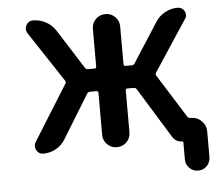

<svg xmlns="http://www.w3.org/2000/svg" viewBox="-48 -599 876 752"><g transform="rotate(-5 390.0 -223.5)"><path d="M338.9 -491.2Q338.9 -513.7 354.5 -529.3Q370.1 -544.9 392.6 -544.9Q415 -544.9 430.7 -529.3Q446.3 -513.7 446.3 -491.2V-343.8Q446.3 -335.9 453.1 -335.9H478.5Q485.4 -335.9 489.3 -341.8L589.8 -498Q603.5 -519.5 627 -532.2Q650.4 -544.9 675.8 -544.9Q694.3 -544.9 703.1 -529.3Q707 -521.5 707 -514.6Q707 -505.9 701.2 -498L570.3 -298.8Q566.4 -293 570.3 -287.1L677.7 -116.2Q681.6 -110.4 689.5 -110.4H692.4Q715.8 -110.4 732.9 -93.3Q750 -76.2 750 -52.7V48.8Q750 69.3 735.8 83.5Q721.7 97.7 701.7 97.7Q681.6 97.7 667.5 83.5Q653.3 69.3 653.3 48.8V-18.6Q653.3 -21.5 650.4 -21.5Q625 -21.5 611.3 -43L489.3 -241.2Q485.4 -247.1 478.5 -247.1H453.1Q446.3 -247.1 446.3 -240.2V-75.2Q446.3 -52.7 430.7 -37.1Q415 -21.5 392.6 -21.5Q370.1 -21.5 354.5 -37.1Q338.9 -52.7 338.9 -75.2V-240.2Q338.9 -247.1 332 -247.1H306.6Q298.8 -247.1 294.9 -241.2L189.5 -69.3Q175.8 -46.9 152.8 -34.2Q129.9 -21.5 103.5 -21.5Q85 -21.5 76.2 -38.1Q72.3 -44.9 72.3 -52.7Q72.3 -61.5 77.1 -69.3L212.9 -287.1Q216.8 -293 212.9 -298.8L82 -497.1Q77.1 -505.9 77.1 -513.7Q77.1 -521.5 81.1 -528.3Q89.8 -544.9 107.4 -544.9Q134.8 -544.9 158.2 -532.2Q181.6 -519.5 196.3 -497.1L294.9 -341.8Q298.8 -335.9 306.6 -335.9H332Q338.9 -335.9 338.9 -343.8Z"/></g></svg>

Font: Gen Jyuu Gothic Medium
Style: Regular
Weight: 500
Designer: [Source Han Sans]
Ryoko NISHIZUKA  (kana & ideographs); Paul D. Hunt (Latin, Greek & Cyrillic); Wenlong ZHANG  (bopomofo
Version: Version 1.002.20150607